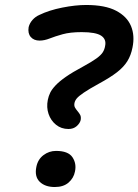

<svg xmlns="http://www.w3.org/2000/svg" viewBox="-20 -740 556 771"><path d="M255 -222Q226 -222 205 -239Q184 -256 175 -282.5Q166 -309 172 -339Q175 -354 181.5 -367.5Q188 -381 203 -397Q218 -413 244.5 -431.5Q271 -450 314 -473Q349 -492 367.5 -505.5Q386 -519 393 -530.5Q400 -542 402 -555Q408 -582 386.5 -596.5Q365 -611 308 -611Q262 -611 231.5 -602.5Q201 -594 179.5 -585.5Q158 -577 139 -577Q116 -577 103.5 -591.5Q91 -606 95 -631Q99 -647 110.5 -660Q122 -673 138 -680Q177 -699 230 -709.5Q283 -720 326 -720Q402 -720 446 -697Q490 -674 506 -635.5Q522 -597 512 -549Q506 -518 491.5 -494.5Q477 -471 450 -450Q423 -429 377 -404Q337 -382 316.5 -368Q296 -354 288.5 -345Q281 -336 279 -326Q277 -315 281.5 -307.5Q286 -300 292 -293Q298 -286 302 -278.5Q306 -271 304 -258Q301 -245 288 -233.5Q275 -222 255 -222ZM200 11Q161 11 139.5 -10Q118 -31 126 -70Q132 -100 154.5 -117Q177 -134 205 -134Q254 -134 271 -108.5Q288 -83 281 -51Q276 -25 255.5 -7Q235 11 200 11Z"/></svg>

Font: Shantell Sans Medium
Style: Italic
Weight: 500
Italic angle: -11°
Designer: Stephen Nixon, Anya Danilova, Shantell Martin
Foundry: Arrow Type
Version: Version 1.011;[c5ecc13dd]